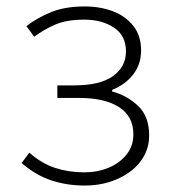

<svg xmlns="http://www.w3.org/2000/svg" viewBox="-20 -563 530 596"><path d="M244 13Q188 13 139.5 -3Q91 -19 47 -57L71 -89Q110 -55 152 -41.5Q194 -28 241 -28Q283 -28 317.5 -42.5Q352 -57 373 -83.5Q394 -110 394 -146Q394 -202 349.5 -230.5Q305 -259 226 -259H158V-298H211Q291 -298 331 -327Q371 -356 371 -403Q371 -453 333.5 -477.5Q296 -502 242 -502Q188 -502 153.5 -487.5Q119 -473 86 -449L62 -482Q96 -508 139 -525.5Q182 -543 243 -543Q291 -543 330.5 -528Q370 -513 394 -482.5Q418 -452 418 -406Q418 -364 394 -332.5Q370 -301 328 -284V-279Q374 -267 408.5 -234.5Q443 -202 443 -143Q443 -108 427.5 -79.5Q412 -51 384.5 -30.5Q357 -10 321 1.5Q285 13 244 13Z"/></svg>

Font: Noto Sans TC ExtraLight
Style: Regular
Weight: 250
Designer: Ryoko NISHIZUKA  (kana, bopomofo & ideographs); Paul D. Hunt (Latin, Greek & Cyrillic); Sandoll Communications , Soo-you
Foundry: Adobe
Version: Version 2.004-H2;hotconv 1.0.118;makeotfexe 2.5.65603